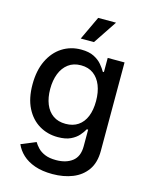

<svg xmlns="http://www.w3.org/2000/svg" viewBox="-140 -846 895 1150"><g transform="rotate(15 307.5 -271.5)"><path d="M298.8 215.3Q235.4 215.3 189 199Q142.6 182.6 112.5 154.5Q82.5 126.5 67.9 91.8L158.7 54.2Q168.5 70.8 184.8 88.1Q201.2 105.5 228.8 117.2Q256.3 128.9 298.3 128.9Q360.8 128.9 399.2 99.1Q437.5 69.3 437.5 6.3V-97.2H429.2Q418.9 -78.1 400.6 -57.1Q382.3 -36.1 351.6 -21.5Q320.8 -6.8 272.5 -6.8Q208.5 -6.8 157 -37.6Q105.5 -68.4 75.4 -127.7Q45.4 -187 45.4 -272.9Q45.4 -359.4 75.2 -421.4Q105 -483.4 156.7 -516.6Q208.5 -549.8 273.9 -549.8Q322.8 -549.8 353.8 -533.9Q384.8 -518.1 403.6 -495.6Q422.4 -473.1 432.6 -454.6H439.5V-542.5H543.9V6.3Q543.9 78.6 511.5 124.8Q479 170.9 423.6 193.1Q368.2 215.3 298.8 215.3ZM297.4 -95.7Q342.8 -95.7 374.5 -117.2Q406.2 -138.7 422.6 -178.7Q439 -218.8 439 -274.4Q439 -329.6 422.6 -370.8Q406.2 -412.1 374.8 -435.3Q343.3 -458.5 297.4 -458.5Q250.5 -458.5 218.8 -434.3Q187 -410.2 170.9 -368.9Q154.8 -327.6 154.8 -274.4Q154.8 -220.7 171.1 -180.4Q187.5 -140.1 219.2 -117.9Q251 -95.7 297.4 -95.7ZM253.4 -612.8 322.3 -759.3H433.1L335.4 -612.8Z"/></g></svg>

Font: Inter 16pt Medium
Style: Regular
Weight: 500
Version: Version 4.001;git-66647c0bb